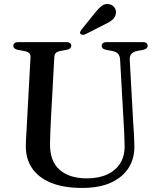

<svg xmlns="http://www.w3.org/2000/svg" viewBox="-20 -907 783 944"><path d="M588.5 -294.5 570.5 -613.5Q569.5 -632 560.5 -642.2Q551.5 -652.5 531.5 -656.5L503.5 -661.5Q490 -664.5 485 -669.5Q480 -674.5 480 -682Q480 -690 486.5 -695Q493 -700 504 -700H682Q694 -700 700 -695Q706 -690 706 -682Q706 -674.5 700.8 -669.5Q695.5 -664.5 682.5 -661.5L656.5 -657Q633 -652 624.8 -640.5Q616.5 -629 618 -611L635.5 -294Q637.5 -269 638.8 -244.8Q640 -220.5 640.5 -194.5Q643 -133 614.5 -85.2Q586 -37.5 528.2 -10.2Q470.5 17 383.5 17Q291.5 17 229.2 -9Q167 -35 136.2 -82.2Q105.5 -129.5 107 -193Q107 -206.5 108.2 -227Q109.5 -247.5 110.8 -271.8Q112 -296 113.5 -321.5L130 -625Q131 -639 123 -646.2Q115 -653.5 97.5 -656.5L69 -661.5Q45.5 -666.5 45.5 -682Q45.5 -690 51.8 -695Q58 -700 70 -700H306Q318 -700 324.2 -695Q330.5 -690 330.5 -682Q330.5 -674.5 325.2 -669.5Q320 -664.5 306.5 -662L278 -656.5Q262.5 -654 255.2 -647.2Q248 -640.5 247 -626L230.5 -323Q228.5 -286.5 227.5 -257Q226.5 -227.5 226 -203Q224 -115.5 272.5 -72.8Q321 -30 407 -30Q466 -30 508 -49.8Q550 -69.5 572.2 -106.2Q594.5 -143 592.5 -194.5Q592 -228.5 590.8 -251.5Q589.5 -274.5 588.5 -294.5ZM446 -842.5Q464 -865.5 480.5 -878.2Q497 -891 518 -886Q536 -882 544.5 -867.5Q553 -853 549 -838Q545.5 -820 531.2 -808.5Q517 -797 494 -786.5L397.5 -737.5Q392 -735.5 386 -735.8Q380 -736 376 -740Q372 -744.5 374 -749.8Q376 -755 379.5 -760Z"/></svg>

Font: Fraunces
Style: Regular
Weight: 400
Version: Version 1.000;[b76b70a41]